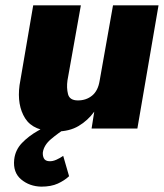

<svg xmlns="http://www.w3.org/2000/svg" viewBox="-20 -480 612 717"><path d="M216 102 238 178Q221 194 196 205.5Q171 217 134 217Q90 216 59 190Q28 164 33 116Q37 80 62 54Q87 28 121.5 8.5Q156 -11 189 -28L229 -3Q197 17 170.5 39.5Q144 62 140 89Q139 102 144 111.5Q149 121 163 122Q176 123 190.5 116.5Q205 110 216 102ZM232 -180Q228 -152 234 -128.5Q240 -105 271 -105Q302 -105 324 -123Q346 -141 352 -178L402 -460H572L493 0H322L332 -63Q308 -30 273.5 -9.5Q239 11 190 11Q105 11 74 -38Q43 -87 53 -162L104 -460H282Z"/></svg>

Font: Jost* Heavy
Style: Italic
Weight: 800
Italic angle: -10°
Version: Version 3.7